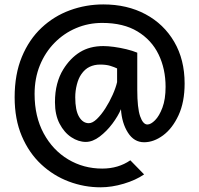

<svg xmlns="http://www.w3.org/2000/svg" viewBox="-20 -712 884 851"><path d="M557.6 -1.5 618.7 61Q582 86.4 528.6 102.3Q475.1 118.2 425.8 118.2Q353 118.2 284.9 92.5Q216.8 66.9 162.6 16.4Q108.4 -34.2 76.7 -108.6Q44.9 -183.1 44.9 -280.8Q44.9 -382.8 76.9 -460Q108.9 -537.1 164.1 -588.9Q219.2 -640.6 290 -666.5Q360.8 -692.4 438 -692.4Q543.9 -692.4 625 -648.9Q706.1 -605.5 752.2 -526.6Q798.3 -447.8 798.3 -341.8Q798.3 -259.3 771.2 -200.9Q744.1 -142.6 702.9 -112.1Q661.6 -81.5 618.7 -81.5Q574.2 -81.5 547.1 -124Q520 -166.5 516.1 -228Q503.4 -197.8 478.3 -164.1Q453.1 -130.4 421.9 -106.7Q390.6 -83 360.4 -83Q327.6 -83 296.1 -103.8Q264.6 -124.5 244.1 -163.8Q223.6 -203.1 223.6 -258.8Q223.6 -303.7 233.2 -339.8Q242.7 -376 260.3 -404.3Q291 -454.1 334.5 -481Q377.9 -507.8 438 -507.8Q458 -507.8 485.1 -504.2Q512.2 -500.5 539.8 -493.9Q567.4 -487.3 588.4 -478.5V-314Q588.4 -233.4 601.1 -196.8Q613.8 -160.2 633.3 -160.2Q648.4 -160.2 667.2 -179Q686 -197.8 700 -235.1Q713.9 -272.5 713.9 -327.1Q713.9 -406.7 682.9 -470.7Q651.9 -534.7 589.6 -572.5Q527.3 -610.4 433.1 -610.4Q371.6 -610.4 317.4 -587.4Q263.2 -564.5 221.7 -522.2Q180.2 -480 156.7 -422.4Q133.3 -364.7 133.3 -295.4Q133.3 -195.3 173.6 -120.8Q213.9 -46.4 282 -5.6Q350.1 35.2 433.1 35.2Q504.4 35.2 557.6 -1.5ZM499 -348.1V-408.7Q486.8 -414.6 468.8 -420.2Q450.7 -425.8 423.3 -425.8Q398.4 -425.8 377.2 -415.8Q356 -405.8 340.3 -382.8Q327.6 -364.7 320.6 -336.9Q313.5 -309.1 313.5 -280.8Q313.5 -223.1 330.3 -194.6Q347.2 -166 373.5 -166Q390.1 -166 409.4 -184.6Q428.7 -203.1 447 -231.7Q465.3 -260.3 479.2 -291.5Q493.2 -322.8 499 -348.1Z"/></svg>

Font: Kanchenjunga
Style: Bold
Weight: 700
Designer: Becca Hirsbrunner Spalinger
Foundry: SIL International
Version: Version 2.001